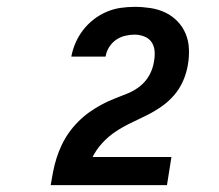

<svg xmlns="http://www.w3.org/2000/svg" viewBox="-20 -863 640 560"><path d="M128 -323V-324Q131 -343 135 -363Q139 -383 145 -402Q151 -421 160 -440Q169 -459 181 -476Q193 -493 208.5 -508.5Q224 -524 241 -536Q258 -548 276.5 -558Q295 -568 314.5 -575.5Q334 -583 353.5 -591Q373 -599 389.5 -612.5Q406 -626 416 -644.5Q426 -663 429 -683Q432 -698 431 -713Q430 -728 422.5 -739.5Q415 -751 401 -756.5Q387 -762 373 -762Q359 -762 344.5 -758.5Q330 -755 318 -746.5Q306 -738 298 -725Q290 -712 288 -698H188Q192 -719 200.5 -738.5Q209 -758 222.5 -775.5Q236 -793 253.5 -806.5Q271 -820 291 -828.5Q311 -837 331.5 -840Q352 -843 373 -843Q396 -843 419 -839.5Q442 -836 462 -826.5Q482 -817 497.5 -801Q513 -785 521.5 -764.5Q530 -744 531 -720.5Q532 -697 528 -674Q524 -650 514 -627Q504 -604 487.5 -585Q471 -566 450 -551.5Q429 -537 406.5 -526Q384 -515 361 -504Q338 -493 317 -479Q296 -465 278.5 -446Q261 -427 250 -405H480L467 -323Z"/></svg>

Font: Iosevka Curly HvExObl
Style: Regular
Weight: 900
Width: 7
Italic angle: -9°
Monospace: yes
Designer: Belleve Invis
Foundry: Belleve Invis
Version: Version 11.1.0; ttfautohint (v1.8.3)